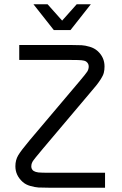

<svg xmlns="http://www.w3.org/2000/svg" viewBox="-20 -876 570 896"><path d="M231 -735.8 136.2 -856H202.1L270 -779.8L337.9 -856H403.8L309.1 -735.8ZM69.8 -596.2V-666H311Q344.2 -666 360.8 -665Q377.4 -664.1 398.9 -657.7Q420.4 -651.4 435.1 -638.2Q467.8 -608.9 467.8 -565.9Q467.8 -549.3 464.4 -536.1Q460.9 -522.9 450 -506.1Q439 -489.3 429.9 -478Q420.9 -466.8 397.9 -439.9L180.2 -182.1Q137.2 -131.3 131.3 -120.6Q126 -110.8 126 -100.1Q126 -85.4 137.2 -78.1Q146 -72.8 159.2 -71.3Q172.4 -69.8 210 -69.8H470.2V0H209Q176.3 0 159.9 -1Q143.6 -2 121.8 -8.1Q100.1 -14.2 85.9 -26.9Q51.8 -57.6 51.8 -100.1Q51.8 -128.9 64.9 -151.1Q78.1 -173.3 118.2 -221.2L353 -499Q379.9 -530.8 387 -541.7Q394 -552.7 394 -565.9Q394 -580.1 381.8 -588.9Q374 -593.8 359.4 -595Q344.7 -596.2 310.1 -596.2Z"/></svg>

Font: Gidolinya
Style: Regular
Weight: 400
Version: Version 1.0.3